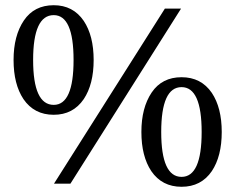

<svg xmlns="http://www.w3.org/2000/svg" viewBox="-20 -704 901 736"><path d="M830 -198Q830 -105 792 -48Q751 12 676 12Q601 12 560 -48Q522 -105 522 -198Q522 -291 561.5 -349.5Q601 -408 676 -408Q751 -408 792 -348Q830 -291 830 -198ZM753 -198Q753 -370 676 -370Q598 -370 598 -198Q598 -26 676 -26Q753 -26 753 -198ZM674 -671 250 0H187L612 -671ZM339 -474Q339 -381 301 -324Q260 -264 186 -264Q111 -264 70 -324Q32 -381 32 -474Q32 -567 71.5 -625.5Q111 -684 186 -684Q260 -684 301 -624Q339 -567 339 -474ZM262 -474Q262 -646 186 -646Q107 -646 107 -474Q107 -302 186 -302Q262 -302 262 -474Z"/></svg>

Font: Apparatus SIL
Style: Regular
Weight: 400
Version: Version 1.0